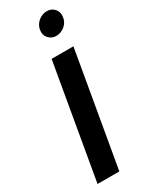

<svg xmlns="http://www.w3.org/2000/svg" viewBox="-227 -923 752 965"><g transform="rotate(-30 148.5 -440.0)"><path d="M153.5 0H27L141.5 -660H268ZM220 -748Q193.5 -748 176 -768Q163 -782.5 163 -802.5Q163 -837.5 190.5 -861.5Q213 -880 240 -880Q253.5 -880 265 -875Q297 -857.5 297 -823L296 -813Q293 -786 270.5 -767Q248 -748 220 -748Z"/></g></svg>

Font: Lucymar Sans SemiBold
Style: Italic
Weight: 600
Italic angle: -10°
Foundry: The League of Moveable Type (original font) / Main changes by Cristiano Sobral with portions from Mirco Monsees
Version: Version 2.00;August 30, 2020;FontCreator 13.0.0.2681 64-bit